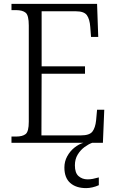

<svg xmlns="http://www.w3.org/2000/svg" viewBox="-20 -734 598 987"><path d="M39 0V-32H62Q96 -32 112 -45Q128 -58 128 -108V-603Q128 -655 112 -668.5Q96 -682 62 -682H39V-714H479L485 -544H448L444 -596Q441 -636 426.5 -656Q412 -676 370 -676H194V-393H417V-355H194L193 -38H396Q440 -38 455 -57.5Q470 -77 474 -115L479 -170H516L509 0ZM423 233Q371 233 341 206.5Q311 180 311 127Q311 96 325.5 69.5Q340 43 362.5 25Q385 7 409 0H454Q435 7 414.5 22Q394 37 379.5 60.5Q365 84 365 116Q365 155 384 171.5Q403 188 430 188Q444 188 457 185.5Q470 183 488 178V218Q473 225 455.5 229Q438 233 423 233Z"/></svg>

Font: Noto Serif SemiCondensed Light
Style: Regular
Weight: 300
Width: 4
Designer: Monotype Design Team
Foundry: Monotype Imaging Inc.
Version: Version 2.013